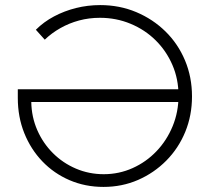

<svg xmlns="http://www.w3.org/2000/svg" viewBox="-20 -725 825 755"><path d="M50 -340V-374H705V-324H103Q104 -265 126.5 -213.5Q149 -162 188 -123Q227 -84 278.5 -62Q330 -40 388 -40Q448 -40 501.5 -64Q555 -88 595.5 -130.5Q636 -173 659 -229Q682 -285 682 -349Q682 -414 658 -469.5Q634 -525 592 -566.5Q550 -608 493.5 -631.5Q437 -655 373 -655Q330 -655 291 -644.5Q252 -634 217.5 -614.5Q183 -595 156 -569L121 -608Q152 -639 192.5 -660.5Q233 -682 279 -693.5Q325 -705 374 -705Q450 -705 515.5 -677.5Q581 -650 630.5 -601.5Q680 -553 707.5 -487.5Q735 -422 735 -346Q735 -271 708.5 -206.5Q682 -142 634 -93.5Q586 -45 523 -17.5Q460 10 387 10Q315 10 253.5 -16.5Q192 -43 146.5 -90.5Q101 -138 75.5 -201.5Q50 -265 50 -340Z"/></svg>

Font: Mach ExtraLight
Style: Regular
Weight: 250
Version: Version 1.002